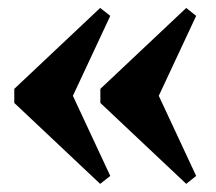

<svg xmlns="http://www.w3.org/2000/svg" viewBox="-20 -474 544 484"><path d="M146 -270.5 258 -30.5 232.5 -10.5 16 -214.5V-250L232.5 -454L258 -434L146 -194.5ZM362.5 -270.5 474.5 -30.5 449.5 -10.5 233 -214.5V-250L449.5 -454L474.5 -434L362.5 -194.5Z"/></svg>

Font: Newsreader 36pt ExtraBold
Style: Regular
Weight: 800
Designer: Hugues Gentile
Foundry: Production Type
Version: Version 1.003